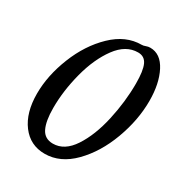

<svg xmlns="http://www.w3.org/2000/svg" viewBox="-155 -730 791 849"><g transform="rotate(30 240.5 -305.0)"><path d="M34 -199Q34 -291 73 -389Q112 -487 179.5 -552Q247 -617 327 -617Q336 -617 346 -621Q356 -625 367 -625Q420 -625 450.5 -566Q481 -507 481 -419Q481 -321 443.5 -219.5Q406 -118 340.5 -51.5Q275 15 196 15Q122 15 78 -43.5Q34 -102 34 -199ZM391 -456Q391 -521 377.5 -550.5Q364 -580 331 -580Q269 -580 223 -517.5Q177 -455 152.5 -361.5Q128 -268 128 -180Q128 -113 145.5 -77.5Q163 -42 205 -42Q264 -42 306 -106Q348 -170 369.5 -266.5Q391 -363 391 -456Z"/></g></svg>

Font: Charmonman
Style: Bold
Weight: 700
Designer: Ekaluck Peanpanawate
Foundry: Cadson Demak Co.,Ltd.
Version: Version 1.000; ttfautohint (v1.6)